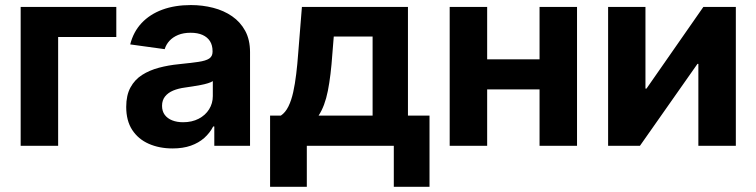

<svg xmlns="http://www.w3.org/2000/svg" viewBox="-20 -568 2947 748"><path d="M433.1 -541V-423.8H206.5V0H60.5V-541Z M652.3 10.3Q600.6 10.3 559.6 -7.8Q518.6 -25.9 495.1 -61.8Q471.7 -97.7 471.7 -151.4Q471.7 -196.8 488.3 -227.3Q504.9 -257.8 533.7 -276.1Q562.5 -294.4 599.4 -304.2Q636.2 -314 676.8 -317.9Q723.6 -322.8 752.7 -326.9Q781.7 -331.1 794.9 -339.8Q808.1 -348.6 808.1 -366.2V-368.7Q808.1 -391.6 798.1 -407.5Q788.1 -423.3 769 -431.9Q750 -440.4 722.7 -440.4Q694.8 -440.4 674.1 -431.9Q653.3 -423.3 640.1 -408.9Q627 -394.5 621.6 -376.5L487.3 -395Q499.5 -443.8 531.5 -478Q563.5 -512.2 612.3 -530.3Q661.1 -548.3 723.6 -548.3Q769 -548.3 810.5 -537.6Q852.1 -526.9 884.3 -504.6Q916.5 -482.4 935.3 -447.8Q954.1 -413.1 954.1 -364.7V0H814.9V-75.2H810.5Q797.4 -49.8 775.6 -30.5Q753.9 -11.2 723.4 -0.5Q692.9 10.3 652.3 10.3ZM693.4 -91.8Q728 -91.8 754.2 -105.5Q780.3 -119.1 794.7 -142.3Q809.1 -165.5 809.1 -193.8V-252Q802.7 -247.6 790 -243.7Q777.3 -239.7 761.7 -236.8Q746.1 -233.9 730.5 -231.4Q714.8 -229 701.7 -227.1Q674.8 -223.6 654.5 -215.1Q634.3 -206.5 622.8 -191.9Q611.3 -177.2 611.3 -155.8Q611.3 -134.8 621.8 -120.6Q632.3 -106.4 650.9 -99.1Q669.4 -91.8 693.4 -91.8Z M1032.2 159.7V-117.7H1074.2Q1091.8 -129.4 1103.5 -153.1Q1115.2 -176.8 1122.3 -209Q1129.4 -241.2 1134 -279.8Q1138.7 -318.4 1141.6 -358.9L1156.2 -541H1569.3V-117.7H1653.3V159.7H1514.2V0H1175.3V159.7ZM1221.2 -117.7H1431.6V-425.8H1280.3L1274.9 -358.9Q1269 -273.4 1257.3 -214.1Q1245.6 -154.8 1221.2 -117.7Z M2122.6 -336.9V-219.7H1836.9V-336.9ZM1877.9 -541V0H1731.9V-541ZM2228 -541V0H2082V-541Z M2846.7 0H2700.7V-319.3H2697.3L2473.1 0H2349.1V-541H2494.6V-222.7H2498.5L2720.2 -541H2846.7Z"/></svg>

Font: Inter 17pt
Style: Bold
Weight: 700
Version: Version 4.001;git-66647c0bb